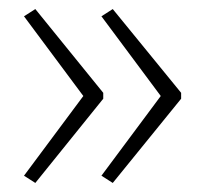

<svg xmlns="http://www.w3.org/2000/svg" viewBox="-20 -488 452 424"><path d="M380 -270 229 -84 204 -100 335 -276 204 -452 229 -468 380 -283ZM208 -270 58 -84 33 -100 164 -276 33 -452 58 -468 208 -283Z"/></svg>

Font: Noto Sans Arabic SemCond ExtLt
Style: Regular
Weight: 200
Width: 4
Designer: Monotype Design Team, Nadine Chahine, Nizar Qandah and Khaled Hosny
Foundry: Monotype Imaging Inc.
Version: Version 2.012; ttfautohint (v1.8.4.7-5d5b)